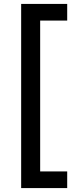

<svg xmlns="http://www.w3.org/2000/svg" viewBox="-20 -780 393 980"><path d="M88 180V-760H323V-675H185V95H323V180Z"/></svg>

Font: Oxanium ExtraLight Medium
Style: Regular
Weight: 500
Version: Version 2.000